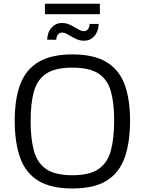

<svg xmlns="http://www.w3.org/2000/svg" viewBox="-20 -1018 796 1056"><path d="M378.4 18.6Q259.8 18.6 190.2 -24.2Q120.6 -66.9 90.8 -150.4Q61 -233.9 61 -355Q61 -475.1 92 -555.9Q123 -636.7 192.9 -677.7Q262.7 -718.8 378.4 -718.8Q494.6 -718.8 564.2 -677.5Q633.8 -636.2 664.6 -555.4Q695.3 -474.6 695.3 -355.5Q695.3 -233.9 665.5 -150.6Q635.7 -67.4 566.7 -24.4Q497.6 18.6 378.4 18.6ZM378.4 -54.2Q473.1 -54.2 522.5 -88.6Q571.8 -123 589.8 -190.2Q607.9 -257.3 607.9 -356Q607.9 -453.6 589.1 -517.8Q570.3 -582 520.8 -614Q471.2 -646 378.4 -646Q284.2 -646 234.6 -613.3Q185.1 -580.6 166.7 -515.4Q148.4 -450.2 148.4 -352.1Q148.4 -253.4 167 -187Q185.5 -120.6 235.1 -87.4Q284.7 -54.2 378.4 -54.2ZM390.1 -868.2Q408.7 -857.4 419.4 -852.1Q430.2 -846.7 439.5 -846.7Q456.1 -846.7 464.1 -857.7Q472.2 -868.7 472.7 -886.2H522.9Q521 -843.8 498.3 -818.8Q475.6 -793.9 442.4 -793.9Q425.3 -793.9 410.4 -798.8Q395.5 -803.7 372.1 -817.4Q353.5 -828.6 343 -833.7Q332.5 -838.9 322.8 -838.9Q307.1 -838.9 298.6 -827.9Q290 -816.9 289.6 -799.3H239.3Q241.2 -841.8 264.2 -866.7Q287.1 -891.6 319.8 -891.6Q337.4 -891.6 352.1 -887Q366.7 -882.3 390.1 -868.2ZM227.1 -997.6H529.3V-939.9H227.1Z"/></svg>

Font: Metrophobic
Style: Regular
Weight: 400
Designer: Vernon Adams
Foundry: Vernon Adams
Version: Version 3.200; ttfautohint (v1.8.4.7-5d5b);gftools[0.9.23]